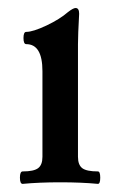

<svg xmlns="http://www.w3.org/2000/svg" viewBox="-20 -451 284 475"><path d="M36.1 3.9Q29.3 3.9 29.3 -11.5Q29.3 -26.9 36.1 -26.9Q63.5 -26.9 74.2 -34.9Q85 -43 85 -63V-274.9Q85 -341.8 44.9 -341.8Q38.1 -341.8 38.1 -356.9Q38.1 -372.1 44.9 -372.1Q61.5 -372.1 95 -387.9Q128.4 -403.8 147.9 -420.9Q161.1 -431.2 167 -431.2Q175.8 -431.2 175.8 -417Q172.9 -364.3 172.9 -341.8V-63Q172.9 -43 183.6 -34.9Q194.3 -26.9 222.2 -26.9Q228 -26.9 228 -11.5Q228 3.9 222.2 3.9Q181.2 0 128.9 0Q77.1 0 36.1 3.9Z"/></svg>

Font: Junicode SmCond Medium
Style: Regular
Weight: 500
Width: 4
Designer: Peter S. Baker
Version: Version 2.206